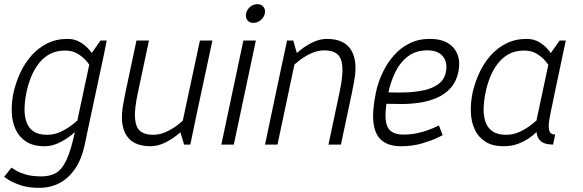

<svg xmlns="http://www.w3.org/2000/svg" viewBox="-20 -695 2803 923"><path d="M421 -440 479 -430 402 -70 340 -60ZM402 -70 387 2Q373 68 342.5 114Q312 160 268 184Q224 208 168 208L180 153Q220 153 249 136.5Q278 120 299.5 74Q321 28 340 -60ZM421 -440 463 -500H493L479 -430ZM387 -150 417 -140Q417 -140 404.5 -125Q392 -110 370.5 -88Q349 -66 321 -44Q293 -22 260.5 -7Q228 8 195 8L207 -47Q242 -47 274 -62.5Q306 -78 331.5 -98.5Q357 -119 372 -134.5Q387 -150 387 -150ZM430 -350Q430 -350 421.5 -365.5Q413 -381 396 -401Q379 -421 353.5 -436.5Q328 -452 293 -452L305 -508Q338 -508 364 -493Q390 -478 409 -456Q428 -434 440 -412Q452 -390 458 -375Q464 -360 464 -360ZM293 -452Q251 -452 220 -435.5Q189 -419 166.5 -390Q144 -361 129.5 -325Q115 -289 107 -250Q99 -211 98 -174.5Q97 -138 107 -109Q117 -80 141 -63.5Q165 -47 207 -47L195 8Q140 8 106 -14Q72 -36 55 -73Q38 -110 36.5 -156Q35 -202 45 -250Q56 -298 77 -344Q98 -390 130.5 -427Q163 -464 206.5 -486Q250 -508 305 -508ZM35 111Q43 116 59.5 126Q76 136 105.5 144.5Q135 153 181 153L169 208Q114 208 76 194.5Q38 181 19 168Q0 155 0 155Z M583 -250H643Q626 -172 629 -127.5Q632 -83 654 -65Q676 -47 716 -47L704 8Q620 8 587 -45.5Q554 -99 573 -198ZM924 -140 847 -60 941 -500H1001ZM643 -250H583L636 -500H696ZM847 -60 924 -140 895 0H865ZM895 -150 924 -140Q924 -140 912 -125Q900 -110 878.5 -88Q857 -66 829 -44Q801 -22 768.5 -7Q736 8 703 8L715 -47Q750 -47 782 -62.5Q814 -78 839.5 -98.5Q865 -119 880 -134.5Q895 -150 895 -150Z M1044 0 1150 -500H1210L1104 0ZM1198 -585Q1179 -585 1169 -598Q1159 -611 1163 -630Q1167 -649 1182.5 -662Q1198 -675 1217 -675Q1236 -675 1246.5 -662Q1257 -649 1253 -630Q1249 -611 1233 -598Q1217 -585 1198 -585Z M1672 -250H1612Q1629 -329 1626 -373Q1623 -417 1601 -435Q1579 -453 1539 -453L1551 -508Q1635 -508 1668 -454.5Q1701 -401 1682 -302ZM1330 -360 1407 -440 1314 0H1254ZM1612 -250H1672L1619 0H1559ZM1407 -440 1330 -360 1360 -500H1390ZM1360 -350 1330 -360Q1330 -360 1342.5 -375Q1355 -390 1376.5 -412Q1398 -434 1426 -456Q1454 -478 1486.5 -493Q1519 -508 1552 -508L1540 -453Q1506 -453 1473.5 -437.5Q1441 -422 1415.5 -401.5Q1390 -381 1375 -365.5Q1360 -350 1360 -350Z M2090 -92 2108 -45Q2108 -45 2081 -32Q2054 -19 2008.5 -5.5Q1963 8 1907 8L1919 -48Q1954 -48 1984.5 -54.5Q2015 -61 2039 -70Q2063 -79 2076.5 -85.5Q2090 -92 2090 -92ZM1787 -250H1847Q1831 -172 1833.5 -128Q1836 -84 1857.5 -66Q1879 -48 1919 -48L1907 8Q1851 8 1817.5 -18Q1784 -44 1776 -101Q1768 -158 1787 -250ZM2046 -508Q2101 -508 2134.5 -487Q2168 -466 2180.5 -429.5Q2193 -393 2183 -347Q2173 -301 2145.5 -271Q2118 -241 2079.5 -224.5Q2041 -208 1998 -201.5Q1955 -195 1913 -195L1836 -196L1847 -251Q1891 -249 1936.5 -251Q1982 -253 2021.5 -262Q2061 -271 2088.5 -291.5Q2116 -312 2123 -347Q2133 -393 2110 -423Q2087 -453 2034 -453Q1979 -453 1941 -424Q1903 -395 1880.5 -348.5Q1858 -302 1847 -250H1787Q1797 -298 1818.5 -344Q1840 -390 1872 -427Q1904 -464 1947.5 -486Q1991 -508 2046 -508Z M2639 0Q2600 0 2581.5 -15Q2563 -30 2559.5 -57Q2556 -84 2561.5 -119.5Q2567 -155 2576 -196L2588 -250H2647L2636 -196Q2626 -151 2620.5 -117.5Q2615 -84 2621 -66Q2627 -48 2649 -48L2644 -25ZM2628 -440 2685 -430 2609 -70 2547 -60ZM2628 -440 2670 -500H2700L2685 -430ZM2594 -150 2624 -140Q2624 -140 2614.5 -125Q2605 -110 2586.5 -88Q2568 -66 2541 -44Q2514 -22 2479 -7Q2444 8 2402 8L2414 -47Q2449 -47 2481 -62.5Q2513 -78 2538.5 -98.5Q2564 -119 2579 -134.5Q2594 -150 2594 -150ZM2636 -350Q2636 -350 2627.5 -365.5Q2619 -381 2602.5 -401Q2586 -421 2560.5 -436.5Q2535 -452 2500 -452L2512 -508Q2545 -508 2571 -493Q2597 -478 2615.5 -456Q2634 -434 2646 -412Q2658 -390 2664 -375Q2670 -360 2670 -360ZM2500 -452Q2458 -452 2427 -435.5Q2396 -419 2373.5 -390Q2351 -361 2336.5 -325Q2322 -289 2314 -250Q2306 -211 2305 -174.5Q2304 -138 2314 -109Q2324 -80 2348 -63.5Q2372 -47 2414 -47L2402 8Q2347 8 2313 -14Q2279 -36 2262 -73Q2245 -110 2243.5 -156Q2242 -202 2252 -250Q2263 -298 2284 -344Q2305 -390 2337.5 -427Q2370 -464 2413.5 -486Q2457 -508 2512 -508Z"/></svg>

Font: Epunda Sans Light
Style: Italic
Weight: 300
Italic angle: -12.0243°
Designer: Simon Atzbach
Foundry: typofactur
Version: Version 2.204